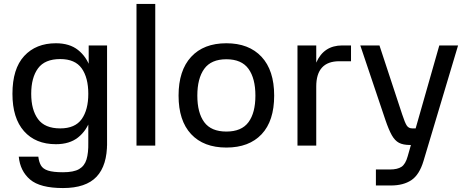

<svg xmlns="http://www.w3.org/2000/svg" viewBox="-20 -737 2360 972"><path d="M263 -7Q160 -7 101.5 -73Q43 -139 43 -262Q43 -389 102.5 -453.5Q162 -518 263 -518Q332 -518 375 -484Q418 -450 438 -392Q458 -334 458 -262Q458 -191 438 -133Q418 -75 375 -41Q332 -7 263 -7ZM285 -87Q360 -87 393.5 -134Q427 -181 427 -262Q427 -344 393.5 -391Q360 -438 285 -438Q207 -438 172.5 -391Q138 -344 138 -262Q138 -181 172.5 -134Q207 -87 285 -87ZM429 -507H522V0H427V-388L429 -396ZM522 -15Q523 100 469 157.5Q415 215 299 215Q183 215 132.5 172Q82 129 75 56H174Q177 82 187 100Q197 118 223 126.5Q249 135 299 135Q353 135 380.5 119Q408 103 418 70Q428 37 427 -15Z M766 0H671V-717H766Z M1126 10Q1011 10 947.5 -58Q884 -126 884 -253Q884 -380 947.5 -449Q1011 -518 1126 -518Q1240 -518 1304 -449.5Q1368 -381 1368 -253Q1368 -125 1304.5 -57.5Q1241 10 1126 10ZM1126 -71Q1203 -71 1238 -118.5Q1273 -166 1273 -253Q1273 -340 1238 -388.5Q1203 -437 1126 -437Q1049 -437 1014 -388.5Q979 -340 979 -253Q979 -166 1014 -118.5Q1049 -71 1126 -71Z M1581 0H1486V-507H1581V-420Q1619 -507 1713 -507H1757V-427H1698Q1581 -427 1581 -299Z M2204 -507H2299L2124 78Q2103 148 2062.5 175Q2022 202 1959 202H1883V121H1954Q1992 121 2012.5 107.5Q2033 94 2044 54ZM1901 -507 2016 -158Q2030 -115 2039.5 -101Q2049 -87 2067 -87H2135V-3H2056Q2021 -3 2000 -14Q1979 -25 1963.5 -52.5Q1948 -80 1931 -130L1804 -507Z"/></svg>

Font: 42dot Sans Medium
Style: Regular
Weight: 500
Designer: 42dot
Version: Version 1.000